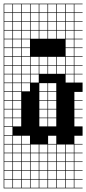

<svg xmlns="http://www.w3.org/2000/svg" viewBox="-20 -785 469 1043"><path d="M0 238.1V-765.1H428.6V-761.9H384.1V-717.5H428.6V-714.3H384.1V-669.8H428.6V-666.7H384.1V-622.2H428.6V-619H384.1V-574.6H428.6V-571.4H384.1V-527H428.6V-523.8H384.1V-479.4H428.6V-476.2H384.1V-431.7H428.6V-428.6H384.1V-384.1H428.6V-381H384.1V-336.5H428.6V-285.7H384.1V-241.3H428.6V-238.1H384.1V-193.7H428.6V-190.5H384.1V-146H428.6V-142.9H384.1V-98.4H428.6V-47.6H384.1V-3.2H428.6V0H384.1V44.4H428.6V47.6H384.1V92.1H428.6V95.2H384.1V139.7H428.6V142.9H384.1V187.3H428.6V190.5H384.1V234.9H428.6V238.1ZM336.5 -717.5H381V-761.9H336.5ZM98.4 -717.5H142.9V-761.9H98.4ZM50.8 -717.5H95.2V-761.9H50.8ZM146 -717.5H190.5V-761.9H146ZM288.9 -717.5H333.3V-761.9H288.9ZM193.7 -717.5H238.1V-761.9H193.7ZM241.3 -717.5H285.7V-761.9H241.3ZM3.2 -717.5H47.6V-761.9H3.2ZM336.5 -669.8H381V-714.3H336.5ZM50.8 -669.8H95.2V-714.3H50.8ZM146 -669.8H190.5V-714.3H146ZM288.9 -669.8H333.3V-714.3H288.9ZM98.4 -669.8H142.9V-714.3H98.4ZM193.7 -669.8H238.1V-714.3H193.7ZM241.3 -669.8H285.7V-714.3H241.3ZM3.2 -669.8H47.6V-714.3H3.2ZM3.2 -622.2H47.6V-666.7H3.2ZM241.3 -622.2H285.7V-666.7H241.3ZM98.4 -622.2H142.9V-666.7H98.4ZM193.7 -622.2H238.1V-666.7H193.7ZM288.9 -622.2H333.3V-666.7H288.9ZM146 -622.2H190.5V-666.7H146ZM336.5 -622.2H381V-666.7H336.5ZM50.8 -622.2H95.2V-666.7H50.8ZM3.2 -574.6H47.6V-619H3.2ZM98.4 -574.6H142.9V-619H98.4ZM241.3 -574.6H285.7V-619H241.3ZM288.9 -574.6H333.3V-619H288.9ZM193.7 -574.6H238.1V-619H193.7ZM146 -574.6H190.5V-619H146ZM336.5 -574.6H381V-619H336.5ZM50.8 -574.6H95.2V-619H50.8ZM3.2 -527H47.6V-571.4H3.2ZM98.4 -527H142.9V-571.4H98.4ZM336.5 -527H381V-571.4H336.5ZM50.8 -527H95.2V-571.4H50.8ZM3.2 -479.4H47.6V-523.8H3.2ZM98.4 -479.4H142.9V-523.8H98.4ZM336.5 -479.4H381V-523.8H336.5ZM50.8 -479.4H95.2V-523.8H50.8ZM50.8 -431.7H95.2V-476.2H50.8ZM146 -431.7H190.5V-476.2H146ZM193.7 -431.7H238.1V-476.2H193.7ZM241.3 -431.7H285.7V-476.2H241.3ZM3.2 -431.7H47.6V-476.2H3.2ZM288.9 -431.7H333.3V-476.2H288.9ZM336.5 -431.7H381V-476.2H336.5ZM98.4 -431.7H142.9V-476.2H98.4ZM146 -384.1H190.5V-428.6H146ZM98.4 -384.1H142.9V-428.6H98.4ZM336.5 -384.1H381V-428.6H336.5ZM193.7 -384.1H238.1V-428.6H193.7ZM50.8 -384.1H95.2V-428.6H50.8ZM241.3 -384.1H285.7V-428.6H241.3ZM3.2 -384.1H47.6V-428.6H3.2ZM288.9 -384.1H333.3V-428.6H288.9ZM336.5 -336.5H381V-381H336.5ZM3.2 -336.5H47.6V-381H3.2ZM146 -336.5H190.5V-381H146ZM98.4 -336.5H142.9V-381H98.4ZM50.8 -336.5H95.2V-381H50.8ZM98.4 -288.9H142.9V-333.3H98.4ZM193.7 -288.9H238.1V-333.3H193.7ZM241.3 -288.9H285.7V-333.3H241.3ZM3.2 -288.9H47.6V-333.3H3.2ZM50.8 -288.9H95.2V-333.3H50.8ZM50.8 -241.3H95.2V-285.7H50.8ZM3.2 -241.3H47.6V-285.7H3.2ZM241.3 -241.3H285.7V-285.7H241.3ZM193.7 -241.3H238.1V-285.7H193.7ZM50.8 -193.7H95.2V-238.1H50.8ZM3.2 -193.7H47.6V-238.1H3.2ZM241.3 -193.7H285.7V-238.1H241.3ZM193.7 -193.7H238.1V-238.1H193.7ZM50.8 -146H95.2V-190.5H50.8ZM3.2 -146H47.6V-190.5H3.2ZM193.7 -146H238.1V-190.5H193.7ZM241.3 -146H285.7V-190.5H241.3ZM193.7 -98.4H238.1V-142.9H193.7ZM3.2 -98.4H47.6V-142.9H3.2ZM50.8 -98.4H95.2V-142.9H50.8ZM241.3 -98.4H285.7V-142.9H241.3ZM3.2 -50.8H47.6V-95.2H3.2ZM142.9 -47.6H98.4V-3.2H142.9ZM3.2 -3.2H47.6V-47.6H3.2ZM241.3 -3.2H285.7V-47.6H241.3ZM50.8 -3.2H95.2V-47.6H50.8ZM3.2 44.4H47.6V0H3.2ZM98.4 44.4H142.9V0H98.4ZM336.5 44.4H381V0H336.5ZM288.9 44.4H333.3V0H288.9ZM241.3 44.4H285.7V0H241.3ZM50.8 44.4H95.2V0H50.8ZM193.7 44.4H238.1V0H193.7ZM146 44.4H190.5V0H146ZM241.3 92.1H285.7V47.6H241.3ZM3.2 92.1H47.6V47.6H3.2ZM288.9 92.1H333.3V47.6H288.9ZM193.7 92.1H238.1V47.6H193.7ZM146 92.1H190.5V47.6H146ZM98.4 92.1H142.9V47.6H98.4ZM50.8 92.1H95.2V47.6H50.8ZM336.5 92.1H381V47.6H336.5ZM50.8 139.7H95.2V95.2H50.8ZM3.2 139.7H47.6V95.2H3.2ZM241.3 139.7H285.7V95.2H241.3ZM288.9 139.7H333.3V95.2H288.9ZM193.7 139.7H238.1V95.2H193.7ZM146 139.7H190.5V95.2H146ZM336.5 139.7H381V95.2H336.5ZM98.4 139.7H142.9V95.2H98.4ZM193.7 187.3H238.1V142.9H193.7ZM336.5 187.3H381V142.9H336.5ZM146 187.3H190.5V142.9H146ZM288.9 187.3H333.3V142.9H288.9ZM241.3 187.3H285.7V142.9H241.3ZM50.8 187.3H95.2V142.9H50.8ZM3.2 187.3H47.6V142.9H3.2ZM98.4 187.3H142.9V142.9H98.4ZM98.4 234.9H142.9V190.5H98.4ZM336.5 234.9H381V190.5H336.5ZM146 234.9H190.5V190.5H146ZM288.9 234.9H333.3V190.5H288.9ZM241.3 234.9H285.7V190.5H241.3ZM193.7 234.9H238.1V190.5H193.7ZM50.8 234.9H95.2V190.5H50.8ZM3.2 234.9H47.6V190.5H3.2Z"/></svg>

Font: Jacquard 12 Charted
Style: Regular
Weight: 400
Designer: Sarah Cadigan-Fried
Version: Version 1.000